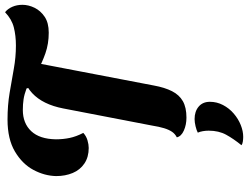

<svg xmlns="http://www.w3.org/2000/svg" viewBox="-134 -620 1005 778"><g transform="rotate(-90 369.0 -231.5)"><path d="M158 -375Q121 -375 95 -392.5Q69 -410 56.5 -440Q44 -470 44 -507Q45 -554 69 -599Q93 -644 143.5 -674Q194 -704 273 -704Q331 -704 381.5 -695.5Q432 -687 479 -678.5Q526 -670 573 -670Q613 -670 646.5 -678.5Q680 -687 708 -714Q722 -703 730 -684.5Q738 -666 738 -644Q738 -619 726 -594.5Q714 -570 689.5 -553.5Q665 -537 625 -537Q580 -537 541.5 -550.5Q503 -564 469 -583Q435 -602 401 -620L399 -627Q375 -636 355 -639Q335 -642 312 -642Q258 -642 226 -608Q194 -574 193 -508Q193 -479 198.5 -452.5Q204 -426 219 -397Q206 -385 189 -380Q172 -375 158 -375ZM281 21Q252 21 228.5 10.5Q205 0 201 -18Q215 -25 223.5 -37.5Q232 -50 238 -69.5Q244 -89 249 -120L318 -478Q334 -561 380 -604Q426 -647 515 -654L411 -111Q403 -67 388 -37.5Q373 -8 347.5 6.5Q322 21 281 21ZM203 251Q194 251 184 249.5Q174 248 169 244Q195 212 211.5 182Q228 152 228 111Q228 99 226 87.5Q224 76 220 67Q229 62 245.5 58Q262 54 275 54Q306 54 325.5 70.5Q345 87 345 116Q345 144 332 169Q319 194 297.5 212.5Q276 231 251 241Q226 251 203 251Z"/></g></svg>

Font: Sansita Swashed Light SemiBold
Style: Regular
Weight: 600
Version: Version 1.003